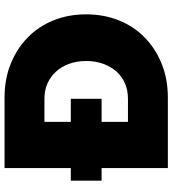

<svg xmlns="http://www.w3.org/2000/svg" viewBox="22 -762 740 823"><g transform="rotate(-90 391.5 -350.0)"><path d="M29 -284V-416H380V-284ZM83 0V-700H385Q464 -700 529 -674Q594 -648 642 -601.5Q690 -555 716 -491Q742 -427 742 -350Q742 -274 716 -209.5Q690 -145 642 -98.5Q594 -52 529 -26Q464 0 385 0ZM281 -126 250 -171H380Q417 -171 446.5 -184Q476 -197 497 -220.5Q518 -244 530 -277Q542 -310 542 -350Q542 -390 530 -423Q518 -456 496.5 -479.5Q475 -503 446 -516Q417 -529 380 -529H247L281 -572Z"/></g></svg>

Font: Mach ExtraBold
Style: Regular
Weight: 800
Version: Version 1.002